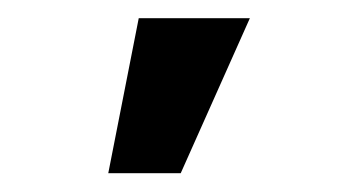

<svg xmlns="http://www.w3.org/2000/svg" viewBox="-20 -797 379 208"><path d="M175.8 -609.4H97.3L130.3 -777.3H250.7Z"/></svg>

Font: Linik Sans SemiBold
Style: Regular
Weight: 600
Designer: Fonts by Rasmus Andersson / Changes by Cristiano Sobral with parts from Marc Monis
Foundry: rsms
Version: Version 3.020; ttfautohint (v1.6)